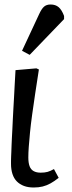

<svg xmlns="http://www.w3.org/2000/svg" viewBox="-20 -820 322 854"><path d="M130 14Q105 14 86.5 7Q68 0 55 -13Q42 -26 35.5 -46Q29 -66 29 -91Q29 -97 29 -105Q29 -113 29.5 -123.5Q30 -134 30.5 -147Q31 -160 31.5 -175Q32 -190 33 -208Q34 -226 35 -246Q36 -266 37 -288.5Q38 -311 39.5 -336Q41 -361 42.5 -388.5Q44 -416 45.5 -446Q47 -476 49 -508L142 -516L153 -511Q144 -454 136.5 -403.5Q129 -353 123 -310Q117 -267 113.5 -231Q110 -195 108 -167.5Q106 -140 106 -120Q106 -96 111.5 -81Q117 -66 129.5 -59Q142 -52 161 -52Q179 -52 191.5 -55.5Q204 -59 220 -68L241 -29Q222 -14 205 -4.5Q188 5 170 9.5Q152 14 130 14ZM112 -576 78 -594 154 -757Q165 -781 176 -790.5Q187 -800 205 -800Q227 -800 241 -788Q255 -776 265 -749V-735Z"/></svg>

Font: Literata
Style: Italic
Weight: 400
Italic angle: -2°
Designer: Latin by Veronika Burian and Jose Scaglione. Greek by Irene Vlachou. Cyrillic by Vera Evstafieva
Foundry: TypeTogether
Version: Version 3.103;gftools[0.9.29]